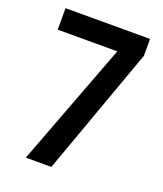

<svg xmlns="http://www.w3.org/2000/svg" viewBox="-133 -802 757 890"><g transform="rotate(20 245.5 -357.0)"><path d="M100 0 330 -608H36V-714H453V-631L226 0Z"/></g></svg>

Font: Noto Sans Khmer UI Condensed SemiBold
Style: Regular
Weight: 600
Width: 3
Designer: Danh Hong and the Monotype Design Team
Foundry: Monotype Imaging Inc.
Version: Version 2.002; ttfautohint (v1.8.4.7-5d5b)